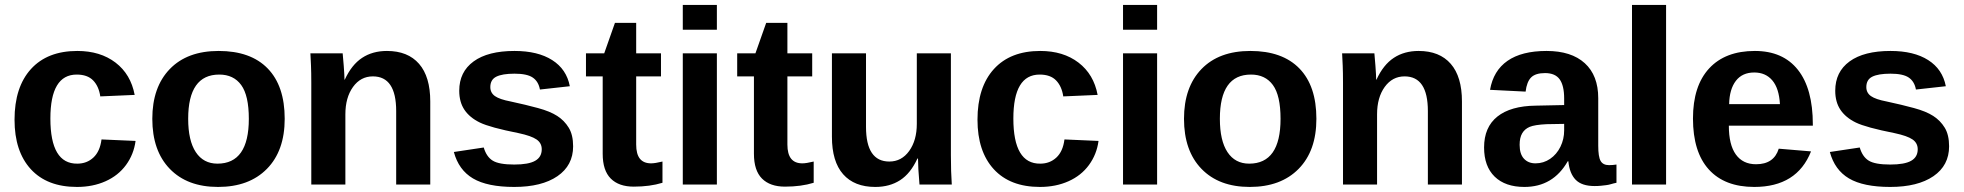

<svg xmlns="http://www.w3.org/2000/svg" viewBox="-20 -744 7917 774"><path d="M290.4 9.6Q169.9 9.6 104.2 -62Q38.6 -133.7 38.6 -261.4Q38.6 -392.8 104.8 -465.7Q171.1 -538.6 291.6 -538.6Q384.3 -538.6 445.8 -491.6Q507.2 -444.6 522.9 -361.4L384.3 -355.4Q378.3 -396.4 355.4 -419.9Q332.5 -443.4 289.2 -443.4Q183.1 -443.4 183.1 -266.3Q183.1 -83.1 291.6 -84.3Q330.1 -84.3 356.6 -109Q383.1 -133.7 389.2 -181.9L526.5 -175.9Q519.3 -121.7 488 -78.9Q456.6 -36.1 405.4 -13.3Q354.2 9.6 290.4 9.6Z M1127.7 -265.1Q1127.7 -136.1 1056 -63.3Q984.3 9.6 859 9.6Q734.9 9.6 664.5 -63.3Q594 -136.1 594 -265.1Q594 -392.8 664.5 -465.7Q734.9 -538.6 861.4 -538.6Q990.4 -538.6 1059 -468.1Q1127.7 -397.6 1127.7 -265.1ZM983.1 -265.1Q983.1 -359 952.4 -401.2Q921.7 -443.4 863.9 -443.4Q738.6 -443.4 738.6 -265.1Q738.6 -177.1 769.3 -130.7Q800 -84.3 856.6 -84.3Q983.1 -84.3 983.1 -265.1Z M1577.1 0V-296.4Q1577.1 -436.1 1483.1 -436.1Q1433.7 -436.1 1403 -393.4Q1372.3 -350.6 1372.3 -283.1V0H1234.9V-409.6Q1234.9 -451.8 1233.7 -479.5Q1232.5 -507.2 1231.3 -528.9H1361.4Q1362.7 -519.3 1365.7 -478.9Q1368.7 -438.6 1368.7 -422.9H1369.9Q1397.6 -483.1 1439.8 -510.8Q1481.9 -538.6 1539.8 -538.6Q1624.1 -538.6 1669.3 -486.7Q1714.5 -434.9 1714.5 -334.9V0Z M2290.4 -154.2Q2290.4 -77.1 2227.1 -33.7Q2163.9 9.6 2053 9.6Q1944.6 9.6 1886.7 -24.7Q1828.9 -59 1809.6 -131.3L1930.1 -149.4Q1941 -112 1966.3 -96.4Q1991.6 -80.7 2053 -80.7Q2110.8 -80.7 2137.3 -95.8Q2163.9 -110.8 2163.9 -142.2Q2163.9 -167.5 2142.8 -181.9Q2121.7 -196.4 2071.1 -207.2Q1955.4 -230.1 1914.5 -250Q1873.5 -269.9 1852.4 -301.2Q1831.3 -332.5 1831.3 -378.3Q1831.3 -454.2 1889.2 -496.4Q1947 -538.6 2054.2 -538.6Q2148.2 -538.6 2206 -501.8Q2263.9 -465.1 2277.1 -396.4L2156.6 -383.1Q2150.6 -415.7 2127.7 -431.3Q2104.8 -447 2054.2 -447Q2004.8 -447 1980.7 -434.9Q1956.6 -422.9 1956.6 -392.8Q1956.6 -369.9 1975.3 -356.6Q1994 -343.4 2038.6 -334.9Q2100 -321.7 2148.8 -308.4Q2197.6 -295.2 2226.5 -276.5Q2255.4 -257.8 2272.9 -228.9Q2290.4 -200 2290.4 -154.2Z M2534.9 8.4Q2474.7 8.4 2442.2 -24.1Q2409.6 -56.6 2409.6 -124.1V-436.1H2342.2V-528.9H2415.7L2459 -651.8H2544.6V-528.9H2644.6V-436.1H2544.6V-161.4Q2544.6 -122.9 2559.6 -104.2Q2574.7 -85.5 2604.8 -85.5Q2620.5 -85.5 2650.6 -92.8V-7.2Q2600 8.4 2534.9 8.4Z M2732.5 -624.1V-724.1H2869.9V-624.1ZM2732.5 0V-528.9H2869.9V0Z M3144.6 8.4Q3084.3 8.4 3051.8 -24.1Q3019.3 -56.6 3019.3 -124.1V-436.1H2951.8V-528.9H3025.3L3068.7 -651.8H3154.2V-528.9H3254.2V-436.1H3154.2V-161.4Q3154.2 -122.9 3169.3 -104.2Q3184.3 -85.5 3214.5 -85.5Q3230.1 -85.5 3260.2 -92.8V-7.2Q3209.6 8.4 3144.6 8.4Z M3471.1 -528.9V-232.5Q3471.1 -92.8 3565.1 -92.8Q3614.5 -92.8 3645.2 -135.5Q3675.9 -178.3 3675.9 -244.6V-528.9H3813.3V-118.1Q3813.3 -50.6 3816.9 0H3686.7Q3680.7 -69.9 3680.7 -104.8H3678.3Q3650.6 -44.6 3608.4 -17.5Q3566.3 9.6 3508.4 9.6Q3424.1 9.6 3378.9 -41.6Q3333.7 -92.8 3333.7 -192.8V-528.9Z M4172.3 9.6Q4051.8 9.6 3986.1 -62Q3920.5 -133.7 3920.5 -261.4Q3920.5 -392.8 3986.7 -465.7Q4053 -538.6 4173.5 -538.6Q4266.3 -538.6 4327.7 -491.6Q4389.2 -444.6 4404.8 -361.4L4266.3 -355.4Q4260.2 -396.4 4237.3 -419.9Q4214.5 -443.4 4171.1 -443.4Q4065.1 -443.4 4065.1 -266.3Q4065.1 -83.1 4173.5 -84.3Q4212 -84.3 4238.6 -109Q4265.1 -133.7 4271.1 -181.9L4408.4 -175.9Q4401.2 -121.7 4369.9 -78.9Q4338.6 -36.1 4287.3 -13.3Q4236.1 9.6 4172.3 9.6Z M4507.2 -624.1V-724.1H4644.6V-624.1ZM4507.2 0V-528.9H4644.6V0Z M5286.7 -265.1Q5286.7 -136.1 5215.1 -63.3Q5143.4 9.6 5018.1 9.6Q4894 9.6 4823.5 -63.3Q4753 -136.1 4753 -265.1Q4753 -392.8 4823.5 -465.7Q4894 -538.6 5020.5 -538.6Q5149.4 -538.6 5218.1 -468.1Q5286.7 -397.6 5286.7 -265.1ZM5142.2 -265.1Q5142.2 -359 5111.4 -401.2Q5080.7 -443.4 5022.9 -443.4Q4897.6 -443.4 4897.6 -265.1Q4897.6 -177.1 4928.3 -130.7Q4959 -84.3 5015.7 -84.3Q5142.2 -84.3 5142.2 -265.1Z M5736.1 0V-296.4Q5736.1 -436.1 5642.2 -436.1Q5592.8 -436.1 5562 -393.4Q5531.3 -350.6 5531.3 -283.1V0H5394V-409.6Q5394 -451.8 5392.8 -479.5Q5391.6 -507.2 5390.4 -528.9H5520.5Q5521.7 -519.3 5524.7 -478.9Q5527.7 -438.6 5527.7 -422.9H5528.9Q5556.6 -483.1 5598.8 -510.8Q5641 -538.6 5698.8 -538.6Q5783.1 -538.6 5828.3 -486.7Q5873.5 -434.9 5873.5 -334.9V0Z M6125.3 9.6Q6048.2 9.6 6005.4 -31.9Q5962.7 -73.5 5962.7 -149.4Q5962.7 -231.3 6016.3 -274.1Q6069.9 -316.9 6171.1 -318.1L6285.5 -320.5V-347Q6285.5 -398.8 6267.5 -424.1Q6249.4 -449.4 6208.4 -449.4Q6169.9 -449.4 6152.4 -431.9Q6134.9 -414.5 6130.1 -374.7L5986.7 -381.9Q6000 -459 6057.2 -498.8Q6114.5 -538.6 6214.5 -538.6Q6314.5 -538.6 6368.7 -489.2Q6422.9 -439.8 6422.9 -348.2V-156.6Q6422.9 -112 6432.5 -95.2Q6442.2 -78.3 6466.3 -78.3Q6481.9 -78.3 6496.4 -80.7V-7.2Q6484.3 -4.8 6474.7 -1.8Q6465.1 1.2 6454.8 2.4Q6444.6 3.6 6433.7 4.8Q6422.9 6 6408.4 6Q6356.6 6 6331.9 -19.3Q6307.2 -44.6 6302.4 -94H6300Q6241 9.6 6125.3 9.6ZM6285.5 -244.6 6214.5 -243.4Q6166.3 -241 6146.4 -232.5Q6126.5 -224.1 6116.3 -206.6Q6106 -189.2 6106 -160.2Q6106 -122.9 6123.5 -104.2Q6141 -85.5 6169.9 -85.5Q6202.4 -85.5 6228.9 -103.6Q6255.4 -121.7 6270.5 -152.4Q6285.5 -183.1 6285.5 -218.1Z M6559 0V-724.1H6696.4V0Z M7051.8 9.6Q6932.5 9.6 6868.7 -60.8Q6804.8 -131.3 6804.8 -266.3Q6804.8 -397.6 6869.9 -468.1Q6934.9 -538.6 7054.2 -538.6Q7167.5 -538.6 7227.7 -462.7Q7288 -386.7 7288 -242.2V-237.3H6949.4Q6949.4 -160.2 6977.7 -121.1Q7006 -81.9 7059 -81.9Q7131.3 -81.9 7150.6 -144.6L7280.7 -133.7Q7224.1 9.6 7051.8 9.6ZM7051.8 -451.8Q7003.6 -451.8 6977.7 -418.1Q6951.8 -384.3 6950.6 -324.1H7155.4Q7151.8 -388 7124.7 -419.9Q7097.6 -451.8 7051.8 -451.8Z M7837.3 -154.2Q7837.3 -77.1 7774.1 -33.7Q7710.8 9.6 7600 9.6Q7491.6 9.6 7433.7 -24.7Q7375.9 -59 7356.6 -131.3L7477.1 -149.4Q7488 -112 7513.3 -96.4Q7538.6 -80.7 7600 -80.7Q7657.8 -80.7 7684.3 -95.8Q7710.8 -110.8 7710.8 -142.2Q7710.8 -167.5 7689.8 -181.9Q7668.7 -196.4 7618.1 -207.2Q7502.4 -230.1 7461.4 -250Q7420.5 -269.9 7399.4 -301.2Q7378.3 -332.5 7378.3 -378.3Q7378.3 -454.2 7436.1 -496.4Q7494 -538.6 7601.2 -538.6Q7695.2 -538.6 7753 -501.8Q7810.8 -465.1 7824.1 -396.4L7703.6 -383.1Q7697.6 -415.7 7674.7 -431.3Q7651.8 -447 7601.2 -447Q7551.8 -447 7527.7 -434.9Q7503.6 -422.9 7503.6 -392.8Q7503.6 -369.9 7522.3 -356.6Q7541 -343.4 7585.5 -334.9Q7647 -321.7 7695.8 -308.4Q7744.6 -295.2 7773.5 -276.5Q7802.4 -257.8 7819.9 -228.9Q7837.3 -200 7837.3 -154.2Z"/></svg>

Font: Ramabhadra
Style: Regular
Weight: 400
Designer: Purushoth Kumar Guthula
Foundry: Andhrapradesh Society for Knowledge Networks
Version: Version 1.0.5; ttfautohint (vUNKNOWN) -l 7 -r 28 -G 50 -x 13